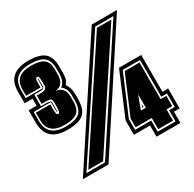

<svg xmlns="http://www.w3.org/2000/svg" viewBox="-134 -735 885 876"><g transform="rotate(-30 308.0 -296.5)"><path d="M116 -230Q6 -230 6 -331V-396H48V-433H6V-492Q6 -593 116 -593Q176 -593 201.5 -571Q227 -549 227 -499V-470Q227 -450 224 -436.5Q221 -423 210 -411Q227 -388 227 -355V-331Q227 -273 201 -251.5Q175 -230 116 -230ZM116 -247Q167 -247 189 -265Q211 -283 211 -331V-355Q211 -395 186 -411Q211 -430 211 -470V-499Q211 -540 189 -558Q167 -576 116 -576Q22 -576 22 -492V-451H113V-466Q113 -500 115 -500Q117 -500 117 -481V-457Q117 -452 113 -449Q109 -445 91 -445H64V-384H91Q104 -384 110.5 -382Q117 -380 117 -372V-342Q117 -323 115 -323Q113 -323 113 -357V-378H22V-331Q22 -247 116 -247ZM116 -256Q29 -256 29 -331V-370H105V-357Q105 -347 105 -338.5Q105 -330 106 -325Q108 -314 115 -314Q121 -314 123 -322.5Q125 -331 125 -342V-372Q125 -386 116.5 -389Q108 -392 91 -392H72V-436H91Q112 -436 118.5 -442Q125 -448 125 -457V-481Q125 -492 123 -500.5Q121 -509 115 -509Q108 -509 106 -498Q105 -493 105 -485Q105 -477 105 -466V-459H29V-492Q29 -567 116 -567Q163 -567 183 -551Q203 -535 203 -499V-470Q203 -445 191.5 -429Q180 -413 156 -411Q178 -409 190.5 -395Q203 -381 203 -355V-331Q203 -288 182.5 -272Q162 -256 116 -256ZM63 0 451 -591H584L198 0ZM91 -16H189L556 -575H460ZM106 -25 464 -566H540L184 -25ZM451 0V-59H366V-135L460 -358H577V-164H607V-59H577V0ZM467 -17H561V-76H591V-147H561V-341H470L382 -133V-76H467ZM475 -26V-85H390V-131L475 -332H553V-139H583V-85H553V-26ZM449 -139H475V-209ZM461 -147 467 -164V-147Z"/></g></svg>

Font: Alumni Sans Collegiate One SC
Style: Regular
Weight: 400
Designer: Robert E. Leuschke
Foundry: Robert E. Leuschke
Version: Version 1.100